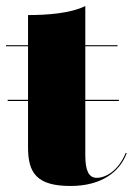

<svg xmlns="http://www.w3.org/2000/svg" viewBox="-20 -610 440 637"><path d="M5.5 -279V-275H73V-121C73 -36 102 7 214 7C315 7 376.5 -38 400.5 -102L397 -102.5C372 -41.5 329 -20 301 -20C274 -20 263 -45 263 -95V-275H374.5V-279H263V-456.5H370V-460H263V-590C213 -565 133 -560 73 -560V-460H0V-456.5H73V-279Z"/></svg>

Font: Bodoni* 48pt Fatface
Style: Regular
Weight: 900
Version: Version 2.3